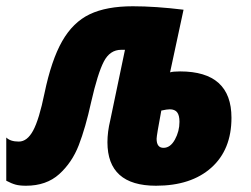

<svg xmlns="http://www.w3.org/2000/svg" viewBox="-62 -583 801 613"><path d="M281 -129Q281 -162 290 -199L337 -424H325Q289 -424 269.5 -386.5Q250 -349 229 -257Q211 -175 189.5 -119.5Q168 -64 127 -27Q86 10 21 10Q1 10 -12 6.5Q-25 3 -42 -6V-144Q-29 -131 -2 -131Q25 -131 44 -166.5Q63 -202 80 -285Q102 -391 136.5 -451.5Q171 -512 224.5 -537.5Q278 -563 362 -563Q434 -563 524 -552L481 -352Q490 -355 513 -355Q677 -355 677 -207Q677 -105 612.5 -47.5Q548 10 436 10Q281 10 281 -129ZM511 -194Q511 -215 503.5 -224.5Q496 -234 480 -234Q471 -234 453 -230Q438 -150 438 -140Q438 -111 460 -111Q482 -111 496.5 -137.5Q511 -164 511 -194Z"/></svg>

Font: Noto Sans UI CondBlack
Style: Italic
Weight: 900
Width: 3
Italic angle: -12°
Designer: Monotype Design Team
Foundry: Monotype Imaging Inc.
Version: Version 1.001